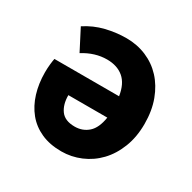

<svg xmlns="http://www.w3.org/2000/svg" viewBox="-123 -630 763 764"><g transform="rotate(30 259.0 -248.0)"><path d="M249 12Q196 12 156 -6Q116 -24 89.5 -56.5Q63 -89 49.5 -133Q36 -177 36 -228Q36 -248 38 -266Q40 -284 42 -293H339Q331 -346 301.5 -371Q272 -396 225 -396Q170 -396 117 -363L68 -458Q109 -485 156 -496.5Q203 -508 250 -508Q299 -508 341.5 -490Q384 -472 415 -438.5Q446 -405 464 -357Q482 -309 482 -248Q482 -188 463 -139.5Q444 -91 412 -57.5Q380 -24 337.5 -6Q295 12 249 12ZM246 -100Q282 -100 307.5 -122.5Q333 -145 341 -196H162Q162 -153 181.5 -126.5Q201 -100 246 -100Z"/></g></svg>

Font: Font
Style: ¶
Weight: 700
Designer: Paul D. Hunt
Foundry: Adobe Systems Incorporated
Version: Version 3.000